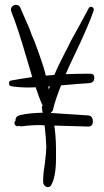

<svg xmlns="http://www.w3.org/2000/svg" viewBox="-20 -763 429 792"><path d="M369 -442Q369 -459 352 -459Q300 -459 251 -457Q265 -490 283 -527Q343 -652 366 -718V-720L367 -722Q367 -735 354 -735Q349 -735 346 -729Q315 -672 312 -666Q297 -640 274 -597Q270 -588 259 -567Q248 -546 242 -534Q222 -496 204 -454Q187 -453 169 -451Q164 -473 157 -494Q140 -546 122 -593Q108 -624 104 -638Q101 -647 83 -687Q68 -722 64 -731Q58 -743 47 -743Q38 -743 31.5 -737.5Q25 -732 25 -723Q25 -722 27 -714Q52 -653 89 -526Q102 -481 113 -445Q69 -439 27 -431Q17 -430 17 -419Q17 -409 28 -407Q61 -402 101 -402Q113 -402 127 -403Q141 -361 153 -333Q156 -330 156 -328Q152 -324 153 -317Q155 -307 156 -298Q99 -297 63 -288Q44 -284 44 -267Q44 -265 45 -264V-261Q44 -265 43 -265.5Q42 -266 41 -262Q41 -259 40 -257Q39 -249 45.5 -244.5Q52 -240 57 -244Q65 -241 71 -242Q106 -247 145 -247L164 -246Q170 -193 171 -158Q171 -136 165 -89Q158 -46 158 -21V-12Q158 -4 164 2.5Q170 9 178 9Q186 9 191 1Q211 -34 211 -110V-154Q210 -208 204 -245L344 -241Q363 -241 363 -262Q363 -286 342 -287Q234 -294 191 -297Q191 -298 190 -300Q198 -303 199 -312Q209 -354 232 -411Q312 -418 348 -420Q369 -422 369 -442ZM179 -406Q182 -406 186 -407Q183 -400 181 -394Q180 -400 179 -406Z"/></svg>

Font: Neythal
Style: Regular
Weight: 400
Designer: Tharique Azeez
Foundry: Tharique Azeez
Version: Version 0.44